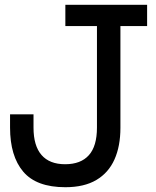

<svg xmlns="http://www.w3.org/2000/svg" viewBox="-20 -772 650 802"><path d="M253 10Q132 10 77 -55Q22 -120 22 -239V-294.5H120V-239Q120 -163 153.5 -124.5Q187 -86 252 -86Q317.5 -86 351.2 -123.8Q385 -161.5 385 -239V-663H253V-752H594.5V-663H483V-238Q483 -161.5 458.2 -106Q433.5 -50.5 382.5 -20.2Q331.5 10 253 10Z"/></svg>

Font: Hepta Slab Medium
Style: Regular
Weight: 500
Designer: Michael LaGattuta
Foundry: Michael LaGattuta
Version: Version 1.102